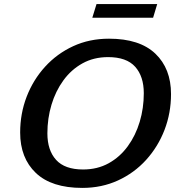

<svg xmlns="http://www.w3.org/2000/svg" viewBox="-20 -907 876 938"><path d="M815.5 -447.5Q815.5 -355 783.8 -272.5Q752 -190 694 -126Q636 -62 556.5 -25.5Q477 11 382 11Q232 11 155.2 -62Q78.5 -135 78.5 -259.5Q78.5 -352 110.2 -434.5Q142 -517 200.2 -581Q258.5 -645 337.8 -681.5Q417 -718 512.5 -718Q662 -718 738.8 -645Q815.5 -572 815.5 -447.5ZM211.5 -255.5Q211.5 -173 254 -126Q296.5 -79 386 -79Q456 -79 511 -109.5Q566 -140 604.2 -192.5Q642.5 -245 662.5 -311.8Q682.5 -378.5 682.5 -451.5Q682.5 -534 640.2 -581Q598 -628 508 -628Q438 -628 383 -597.5Q328 -567 289.8 -514.5Q251.5 -462 231.5 -395.2Q211.5 -328.5 211.5 -255.5ZM431 -820.5 451.5 -887H748L728 -820.5Z"/></svg>

Font: Newsreader Caption Medium
Style: Italic
Weight: 500
Italic angle: -17°
Designer: Hugues Gentile
Foundry: Production Type
Version: Version 1.001